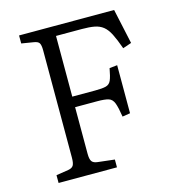

<svg xmlns="http://www.w3.org/2000/svg" viewBox="-105 -790 808 880"><g transform="rotate(-15 299.0 -350.0)"><path d="M65 0V-37L123 -46Q141 -49 147.5 -59.5Q154 -70 154 -97V-606Q154 -630 148 -640Q142 -650 120 -653L65 -662V-700H516L552 -534L511 -520Q495 -565 481.5 -591.5Q468 -618 451 -631.5Q434 -645 410 -649.5Q386 -654 350 -654H228V-366H337Q371 -366 388 -370.5Q405 -375 412.5 -392Q420 -409 427 -448L464 -452V-224L427 -218Q420 -263 412 -284Q404 -305 386.5 -310.5Q369 -316 333 -316H228V-95Q228 -69 235.5 -58.5Q243 -48 264 -46L342 -37V0Z"/></g></svg>

Font: Literata 12pt Light
Style: Regular
Weight: 300
Designer: Latin by Veronika Burian and Jose Scaglione. Greek by Irene Vlachou. Cyrillic by Vera Evstafieva.
Foundry: TypeTogether
Version: Version 3.002